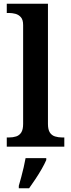

<svg xmlns="http://www.w3.org/2000/svg" viewBox="-20 -780 378 1021"><path d="M16 0V-49H28Q49 -49 66 -54.5Q83 -60 93 -75.5Q103 -91 103 -121V-647Q103 -675 91 -688.5Q79 -702 62 -706.5Q45 -711 28 -711H16V-760H235V-121Q235 -91 245 -75.5Q255 -60 272.5 -54.5Q290 -49 310 -49H322V0ZM80 208Q86 187 93 161.5Q100 136 106 109.5Q112 83 116 61H226V71Q217 92 201.5 119Q186 146 168 173Q150 200 135 221H80Z"/></svg>

Font: Noto Rashi Hebrew SemiBold
Style: Regular
Weight: 600
Version: Version 1.006